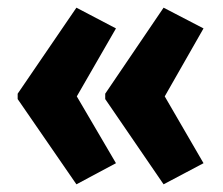

<svg xmlns="http://www.w3.org/2000/svg" viewBox="-20 -527 580 500"><path d="M26 -283V-269L179 -47L282 -102L180 -276L282 -453L179 -507ZM254 -283V-269L406 -47L510 -102L409 -276L510 -453L406 -507Z"/></svg>

Font: Noto Sans Sinhala UI ExtraCondensed ExtraBold
Style: Regular
Weight: 800
Width: 2
Designer: Jelle Bosma - Monotype Design Team
Foundry: Monotype Imaging Inc.
Version: Version 2.006